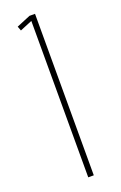

<svg xmlns="http://www.w3.org/2000/svg" viewBox="-139 -740 491 781"><g transform="rotate(-20 107.0 -349.5)"><path d="M100 0V-677L47 -655L40 -674L100 -699H124V0Z"/></g></svg>

Font: Moniqa Thin Paragraph
Style: Regular
Weight: 100
Designer: Rajesh Rajput
Foundry: Rajesh Rajput
Version: Version 1.000